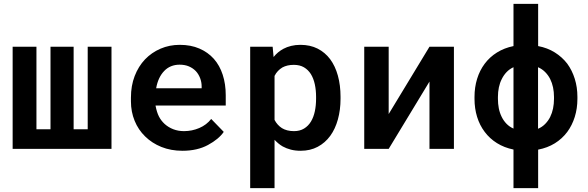

<svg xmlns="http://www.w3.org/2000/svg" viewBox="-20 -770 3040 993"><path d="M168.5 -528.3H45.4V0H556.6V-528.3H433.6V-101.6H360.8V-528.3H241.2V-101.6H168.5Z M923.8 9.8Q1000.5 9.8 1055.9 -20.3Q1111.3 -50.3 1137.2 -87.9L1072.3 -154.8Q1048.3 -124 1010.7 -107.9Q973.1 -91.8 931.6 -91.8Q901.4 -91.8 876.2 -101.6Q851.1 -111.3 831.5 -128.9Q813 -146 802 -167.5Q791 -189 784.7 -222.2V-224.1H1147.5V-277.8Q1147.5 -335.4 1131.8 -383.5Q1116.2 -431.6 1085.9 -465.8Q1055.2 -500 1011 -519Q966.8 -538.1 909.7 -538.1Q856.4 -538.1 810.3 -518.3Q764.2 -498.5 730 -462.9Q695.8 -426.8 676.5 -376.7Q657.2 -326.7 657.2 -265.1V-245.6Q657.2 -191.9 676.3 -145.3Q695.3 -98.6 730.5 -64.5Q765.6 -29.8 814.7 -10Q863.8 9.8 923.8 9.8ZM908.7 -435.5Q936.5 -435.5 957.3 -426.5Q978 -417.5 992.7 -402.3Q1006.8 -387.2 1014.9 -366.2Q1022.9 -345.2 1022.9 -323.2V-313.5H787.6Q792.5 -341.8 803 -364.3Q813.5 -386.7 829.1 -402.8Q844.2 -418.9 864.5 -427.2Q884.8 -435.5 908.7 -435.5Z M1273.9 203.1H1399.9V-46.9Q1409.7 -36.6 1419.9 -28.1Q1430.2 -19.5 1441.9 -12.7Q1461.4 -2 1484.4 3.9Q1507.3 9.8 1534.7 9.8Q1584.5 9.8 1623 -10.7Q1661.6 -31.2 1688 -67.4Q1713.9 -103 1727.5 -152.3Q1741.2 -201.7 1741.2 -258.8V-269.5Q1741.2 -329.1 1727.5 -378.7Q1713.9 -428.2 1687.5 -463.9Q1661.1 -499 1622.6 -518.6Q1584 -538.1 1533.7 -538.1Q1508.3 -538.1 1486.1 -532.7Q1463.9 -527.3 1445.8 -517.6Q1431.2 -509.8 1418.5 -499.3Q1405.8 -488.8 1395 -475.1L1390.1 -528.3H1273.9ZM1614.7 -269.5V-259.3Q1614.7 -225.1 1608.4 -194.8Q1602.1 -164.6 1588.4 -141.6Q1574.7 -118.7 1552.7 -105.2Q1530.8 -91.8 1500.5 -91.8Q1481.4 -91.8 1465.6 -95.9Q1449.7 -100.1 1438 -107.4Q1425.8 -115.2 1416.3 -126Q1406.7 -136.7 1399.9 -149.9V-377.4Q1407.2 -392.1 1417.5 -402.8Q1427.7 -413.6 1440.9 -421.4Q1452.6 -427.7 1467.3 -431.2Q1481.9 -434.6 1499.5 -434.6Q1530.3 -434.6 1552 -421.9Q1573.7 -409.2 1587.9 -386.7Q1601.6 -364.3 1608.2 -334Q1614.7 -303.7 1614.7 -269.5Z M2201.2 -528.3 1990.2 -180.2V-528.3H1863.8V0H1990.2L2201.2 -348.1V0H2327.6V-528.3Z M2434.1 -269V-258.8Q2434.1 -209 2447.5 -165.5Q2460.9 -122.1 2486.8 -87.9Q2512.7 -53.2 2550.3 -29.8Q2587.9 -6.3 2635.7 3.4V203.1H2763.2V3.9Q2811.5 -5.4 2849.4 -28.8Q2887.2 -52.2 2913.6 -87.4Q2939 -121.6 2952.6 -165.3Q2966.3 -209 2966.3 -258.8V-269Q2966.3 -318.8 2952.6 -362.5Q2939 -406.2 2913.6 -440.9Q2887.2 -475.1 2849.4 -498.8Q2811.5 -522.5 2763.2 -531.7V-750H2635.7V-531.7Q2587.9 -522 2550.3 -498.5Q2512.7 -475.1 2486.8 -440.4Q2460.9 -405.8 2447.5 -362.1Q2434.1 -318.4 2434.1 -269ZM2555.2 -258.8V-269Q2555.2 -294.4 2560.1 -317.9Q2564.9 -341.3 2575.2 -361.3Q2585 -381.3 2599.9 -397Q2614.7 -412.6 2635.7 -422.4V-105Q2614.7 -114.3 2599.6 -129.9Q2584.5 -145.5 2574.7 -165.5Q2564.5 -186 2559.8 -209.7Q2555.2 -233.4 2555.2 -258.8ZM2845.2 -269V-258.8Q2845.2 -232.9 2840.3 -209Q2835.4 -185.1 2825.2 -164.6Q2814.9 -144.5 2799.3 -128.7Q2783.7 -112.8 2762.7 -104V-422.4Q2783.7 -413.1 2799.3 -397.5Q2814.9 -381.8 2825.2 -361.8Q2835.4 -341.3 2840.3 -317.9Q2845.2 -294.4 2845.2 -269Z"/></svg>

Font: Roboto Mono SemiBold
Style: Regular
Weight: 600
Monospace: yes
Designer: Google
Version: Version 3.000